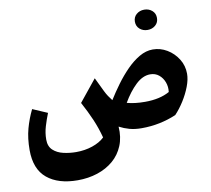

<svg xmlns="http://www.w3.org/2000/svg" viewBox="-108 -915 1462 1330"><g transform="rotate(-10 623.0 -250.0)"><path d="M831.1 13.2Q783.7 13.2 746.1 2.7Q708.5 -7.8 675.3 -25.4Q680.7 49.8 656.2 108.9Q631.8 168 584.5 208.5Q537.1 249 472.4 270.3Q407.7 291.5 333 291.5Q196.3 291.5 118.2 226.8Q40 162.1 40 28.3Q40 -55.2 58.3 -121.8Q76.7 -188.5 106.4 -249L210.4 -204.1Q193.8 -162.6 179.9 -116.7Q166 -70.8 166 -23.4Q166 24.4 194.6 50.8Q223.1 77.1 267.1 87.2Q311 97.2 356 97.2Q418 97.2 470.9 79.1Q523.9 61 556.6 29.8Q538.6 -38.6 511.5 -101.6Q484.4 -164.6 447.8 -231.9L570.8 -383.8L618.2 -285.6Q628.9 -263.7 639.9 -247.3Q650.9 -231 664.6 -213.4Q695.8 -263.7 734.1 -315.9Q772.5 -368.2 815.9 -412.4Q859.4 -456.5 906 -483.6Q952.6 -510.7 1000.5 -510.7Q1053.7 -510.7 1100.6 -482.7Q1147.5 -454.6 1176.8 -407.7Q1206.1 -360.8 1206.1 -304.2Q1206.1 -263.7 1187.5 -214.8Q1168.9 -166 1139.2 -118.9Q1109.4 -71.8 1075.7 -36.1Q1020 -12.2 958.7 0.5Q897.5 13.2 831.1 13.2ZM1059.1 -201.2Q1064 -237.3 1051.8 -270Q1039.6 -302.7 1014.2 -323.5Q988.8 -344.2 953.1 -344.2Q900.4 -344.2 850.8 -297.1Q801.3 -250 759.3 -177.7Q785.6 -170.4 817.1 -166.5Q848.6 -162.6 886.7 -162.6Q990.7 -162.6 1059.1 -201.2ZM912.6 -721.2Q912.6 -753.4 935.3 -772.9Q958 -792.5 990.2 -792.5Q1022.5 -792.5 1045.2 -772.9Q1067.9 -753.4 1067.9 -721.2Q1067.9 -689 1045.2 -669.4Q1022.5 -649.9 990.2 -649.9Q958 -649.9 935.3 -669.4Q912.6 -689 912.6 -721.2Z"/></g></svg>

Font: Pinar DS4-Bold
Style: Regular
Weight: 700
Designer: Amin Abedi
Version: Version 2.000